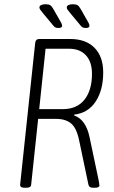

<svg xmlns="http://www.w3.org/2000/svg" viewBox="-20 -884 540 906"><path d="M96 2Q74 2 75 -13L146 -681Q148 -700 165 -700H311Q385 -700 426 -658.5Q467 -617 467 -542Q467 -459 431.5 -405Q396 -351 330 -343V-339Q359 -329 377 -302Q395 -275 403 -235L446 -31Q449 -14 449 -8Q448 2 427 2H418Q400 2 397 -14L354 -219Q342 -279 316 -301Q290 -323 245 -323H160L127 -12Q126 2 104 2ZM165 -369H276Q343 -369 378.5 -413.5Q414 -458 414 -536Q414 -592 385.5 -623Q357 -654 306 -654H195ZM256 -752Q246 -752 240.5 -755Q235 -758 230 -765L185 -819Q174 -832 170 -838Q166 -844 166 -849Q166 -856 174 -860Q182 -864 194 -864Q210 -864 217 -859.5Q224 -855 232 -841L269 -776Q273 -768 273 -762Q273 -752 256 -752ZM385 -752Q375 -752 369.5 -755Q364 -758 359 -765L314 -819Q303 -832 299 -838Q295 -844 295 -849Q295 -856 303 -860Q311 -864 323 -864Q339 -864 346 -859.5Q353 -855 361 -841L398 -776Q402 -768 402 -762Q402 -752 385 -752Z"/></svg>

Font: Asap Condensed Condensed ExtraLight
Style: Italic
Weight: 200
Width: 3
Italic angle: -6°
Designer: Pablo Cosgaya
Foundry: Omnibus-Type
Version: Version 3.001; ttfautohint (v1.8.4.7-5d5b)